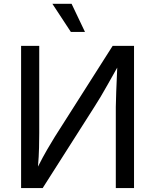

<svg xmlns="http://www.w3.org/2000/svg" viewBox="-20 -962 793 982"><path d="M665.5 0H572.3V-415Q572.3 -441.4 574.5 -493.9Q576.7 -546.4 579.6 -616.2Q551.3 -565.9 531.2 -530.3Q511.2 -494.6 494.9 -467.3Q478.5 -439.9 461.9 -414.1L198.2 0H87.9V-727.5H180.7V-281.2Q180.7 -252 179.7 -207.3Q178.7 -162.6 174.3 -109.9Q199.2 -159.2 222.4 -199Q245.6 -238.8 260.3 -262.2L556.2 -727.5H665.5ZM342.3 -798.8 248 -942.4H346.2L414.6 -798.8Z"/></svg>

Font: Inter-Regular
Style: Regular
Weight: 400
Designer: Rasmus Andersson
Foundry: rsms
Version: Version 4.000;git-a52131595